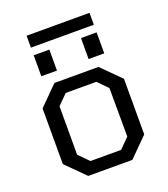

<svg xmlns="http://www.w3.org/2000/svg" viewBox="-146 -912 890 1015"><g transform="rotate(-20 299.0 -404.0)"><path d="M122 -741V-808H476V-741ZM122 -580V-698H210V-580ZM388 -580V-698H476V-580ZM175 0 70 -105V-418L175 -523H423L528 -418V-105L423 0ZM213 -70H385L440 -125L439 -398L385 -453H213L158 -398V-125Z"/></g></svg>

Font: Tomorrow
Style: Regular
Weight: 400
Designer: Tony de Marco, Monica Rizzolli
Foundry: Just in Type
Version: Version 2.002